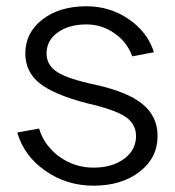

<svg xmlns="http://www.w3.org/2000/svg" viewBox="-20 -584 559 614"><path d="M256.8 -564Q331.1 -564 391.6 -522.7Q452.1 -481.4 472.2 -417L402.8 -403.8Q387.2 -448.7 346.4 -477.3Q305.7 -505.9 256.8 -505.9Q200.2 -505.9 164.6 -480.2Q128.9 -454.6 128.9 -413.1Q128.9 -375.5 163.1 -353.5Q197.3 -331.5 285.2 -313Q388.7 -290 436.3 -250.7Q483.9 -211.4 483.9 -148.9Q483.9 -79.1 426.3 -34.7Q368.7 9.8 278.8 9.8Q193.4 9.8 125 -37.8Q56.6 -85.4 35.2 -160.2L105 -172.9Q121.6 -117.7 170.2 -82.8Q218.8 -47.9 278.8 -47.9Q338.9 -47.9 377 -76.2Q415 -104.5 415 -148.9Q415 -188 380.6 -210.9Q346.2 -233.9 257.8 -253.9Q151.4 -281.7 106.2 -318.1Q61 -354.5 61 -413.1Q61 -479.5 115.7 -521.7Q170.4 -564 256.8 -564Z"/></svg>

Font: LT Superior
Style: Regular
Weight: 400
Designer: Daniel Lyons
Foundry: LyonsType
Version: Version 1.000